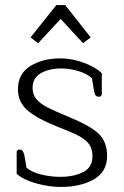

<svg xmlns="http://www.w3.org/2000/svg" viewBox="-20 -729 489 760"><path d="M101 -581 203 -709H238L339 -581L309 -558L220 -654L131 -558ZM46 -41V-126Q46 -137 58 -137Q72 -137 77 -112L85 -65Q106 -47 144 -38Q182 -29 218 -29Q273 -29 309.5 -48Q346 -67 346 -110Q346 -140 332.5 -158.5Q319 -177 291 -191.5Q263 -206 204 -229Q126 -260 88.5 -292.5Q51 -325 51 -376Q51 -437 100 -467.5Q149 -498 219 -498Q265 -498 312 -480.5Q359 -463 383 -439V-356Q383 -352 380 -349Q377 -346 371 -346Q363 -346 358.5 -351.5Q354 -357 352 -370L344 -419Q325 -437 291 -447.5Q257 -458 223 -458Q175 -458 142 -439.5Q109 -421 109 -381Q109 -354 124.5 -336Q140 -318 167.5 -304Q195 -290 255 -265Q336 -232 370 -200Q404 -168 404 -112Q404 -49 351.5 -19Q299 11 221 11Q174 11 123.5 -3Q73 -17 46 -41Z"/></svg>

Font: Maitree Light
Style: Regular
Weight: 300
Designer: CadsonDemak Team
Foundry: CadsonDemak
Version: Version 1.001